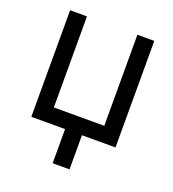

<svg xmlns="http://www.w3.org/2000/svg" viewBox="-129 -629 810 898"><g transform="rotate(20 276.5 -180.0)"><path d="M485.4 0H318.4V169.9H234.4V0H66.4V-530.3H150.4V-77.1H401.4V-530.3H485.4Z"/></g></svg>

Font: Pretendard
Style: Regular
Weight: 400
Designer: Base glyphs from Inter by Rasmus Andersson; Hangeul glyphs from Noto Sans CJK(Source Han Sans) by Jang Soo-young and Kan
Foundry: Kil Hyung-jin
Version: Version 1.309